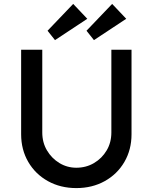

<svg xmlns="http://www.w3.org/2000/svg" viewBox="-20 -955 780 981"><path d="M370 6Q289 6 225 -29.5Q161 -65 124.5 -127.5Q88 -190 88 -269V-701H196V-278Q196 -227 220 -186.5Q244 -146 283.5 -122Q323 -98 370 -98Q420 -98 460.5 -122Q501 -146 525 -186.5Q549 -227 549 -278V-701H652V-269Q652 -190 615.5 -127.5Q579 -65 515 -29.5Q451 6 370 6ZM261 -750 223 -798 354 -935 426 -859ZM460 -750 422 -798 553 -935 625 -859Z"/></svg>

Font: Lexend Medium
Style: Regular
Weight: 500
Designer: Bonnie Shaver-Troup, Thomas Jockin
Foundry: Lexend
Version: Version 1.005